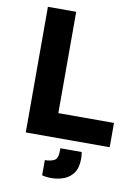

<svg xmlns="http://www.w3.org/2000/svg" viewBox="-98 -758 759 1043"><g transform="rotate(10 281.5 -236.5)"><path d="M80 0V-693H236V-134H543V0ZM259 220Q244 220 229 218Q214 216 208 214V130Q239 130 259.5 119.5Q280 109 280 66V52H398Q400 63 400.5 74Q401 85 401 89Q401 139 380.5 167.5Q360 196 327.5 208Q295 220 259 220Z"/></g></svg>

Font: Ubuntu Sans ExtraBold
Style: Regular
Weight: 800
Designer: Dalton Maag Ltd
Foundry: Dalton Maag Ltd
Version: Version 1.006; ttfautohint (v1.8.4.7-5d5b)